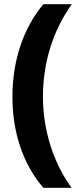

<svg xmlns="http://www.w3.org/2000/svg" viewBox="-20 -734 391 912"><path d="M186 158H320C234 40 184 -114 184 -275C184 -433 230 -587 321 -714H186C91 -601 39 -446 39 -274C39 -104 90 47 186 158Z"/></svg>

Font: Kathrein 85 Heavy
Style: Regular
Weight: 900
Designer: Lazydogs Typefoundry, based on Open Sans by Ascender Corporation
Foundry: Lazydogs Typefoundry
Version: Version 1.003;PS 001.003;hotconv 1.0.88;makeotf.lib2.5.64775